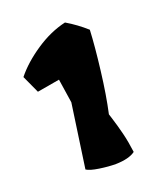

<svg xmlns="http://www.w3.org/2000/svg" viewBox="-103 -859 562 655"><g transform="rotate(-20 178.5 -531.5)"><path d="M241.7 -441.9 245.6 -429.7Q256.3 -396 264.4 -363.3Q272.5 -330.6 277.3 -292.5Q254.4 -275.4 206.5 -274.4Q179.7 -274.4 147 -279.3Q114.3 -284.2 102.1 -292.5L135.3 -524.4L122.1 -611.3L40.5 -597.2L11.2 -661.1Q44.4 -702.6 98.4 -738.8Q152.3 -774.9 208 -787.6Q246.1 -765.1 279.3 -735.4Q276.4 -675.3 266.1 -590.8Q255.9 -506.3 241.7 -441.9Z"/></g></svg>

Font: Fruktur
Style: Regular
Weight: 400
Designer: Viktoriya Grabowska
Foundry: Viktoriya Grabowska
Version: Version 1.004; ttfautohint (v1.4.1)